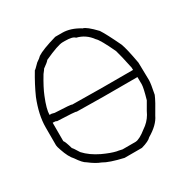

<svg xmlns="http://www.w3.org/2000/svg" viewBox="-159 -817 903 938"><g transform="rotate(-30 293.0 -348.0)"><path d="M528.3 -359.4Q527.8 -366.2 527.8 -373Q512.2 -447.8 502.4 -480.5Q462.4 -565.9 445.8 -580.1Q415 -623 365.7 -634.8Q354.5 -648.4 311 -648.4H297.4Q271 -648.4 189.9 -611.3Q184.1 -602.5 154.8 -582Q154.8 -580.1 139.2 -560.5Q105.5 -504.9 90.3 -466.8Q64.9 -404.8 64.9 -373H76.2Q90.3 -369.1 91.8 -369.1Q185.5 -365.2 185.5 -361.3Q289.6 -359.4 351.6 -359.4ZM59.1 -332V-228.5Q66.9 -219.2 78.6 -177.7Q81.5 -177.2 104 -140.6Q135.3 -106.4 186 -82Q230 -61.5 260.3 -54.7Q264.2 -54.7 289.6 -48.8H363.8Q387.7 -50.8 426.3 -82Q459 -103.5 477.1 -134.8Q477.5 -138.2 512.2 -197.3Q529.8 -258.8 529.8 -277.3Q529.8 -292 529.3 -318.4H335.9Q283.2 -318.4 187.5 -320.3Q187.5 -324.2 80.1 -328.1Q80.1 -331.5 66.4 -332ZM279.8 -689.5H318.8Q366.2 -689.5 416.5 -658.2Q436 -654.8 482.9 -605.5Q502.4 -576.2 541.5 -494.1Q553.2 -463.9 568.8 -377Q570.8 -303.2 570.8 -277.3Q570.8 -258.3 559.1 -201.2Q547.4 -172.4 510.3 -111.3Q490.7 -69.3 432.1 -35.2Q418.5 -20 375.5 -7.8H277.8Q200.7 -25.4 168.5 -44.9Q141.1 -54.7 106 -82Q88.4 -90.8 63 -128.9Q42 -150.9 25.9 -199.2Q18.1 -221.2 18.1 -228.5V-330.1Q18.1 -398.9 51.3 -482.4Q76.2 -538.6 111.8 -597.7Q114.7 -597.7 141.1 -625Q160.6 -637.7 168.5 -646.5Q196.8 -665.5 279.8 -689.5Z"/></g></svg>

Font: CEF Fonts CJK
Style: Regular
Weight: 400
Designer: PartyBoss (派对大魔王)
Version: Release 2.25